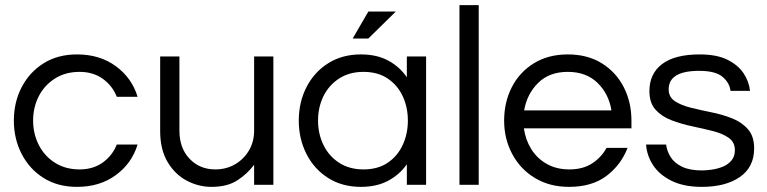

<svg xmlns="http://www.w3.org/2000/svg" viewBox="-20 -720 2989 748"><path d="M280 8Q205 8 150 -26.5Q95 -61 64.5 -120Q34 -179 34 -250Q34 -322 64.5 -380.5Q95 -439 150 -473.5Q205 -508 280 -508Q369 -508 431.5 -462Q494 -416 516 -343H435Q418 -386 380.5 -413Q343 -440 290 -440Q235 -440 194 -414Q153 -388 131 -345Q109 -302 109 -250Q109 -199 131 -155.5Q153 -112 194 -86Q235 -60 290 -60Q343 -60 380.5 -87Q418 -114 435 -157H516Q494 -84 431.5 -38Q369 8 280 8Z M804 8Q753 8 707 -16.5Q661 -41 632.5 -89.5Q604 -138 604 -209V-500H679V-211Q679 -143 718.5 -101.5Q758 -60 819 -60Q861 -60 895 -79.5Q929 -99 949.5 -133Q970 -167 970 -212V-500H1045V0H970V-78Q943 -42 904 -17Q865 8 804 8Z M1386 8Q1313 8 1258.5 -26.5Q1204 -61 1174 -120Q1144 -179 1144 -250Q1144 -322 1174 -380.5Q1204 -439 1258.5 -473.5Q1313 -508 1386 -508Q1448 -508 1492.5 -484Q1537 -460 1565 -419V-500H1640V0H1565V-80Q1537 -40 1492.5 -16Q1448 8 1386 8ZM1396 -60Q1452 -60 1490.5 -86Q1529 -112 1549 -155.5Q1569 -199 1569 -250Q1569 -302 1549 -345Q1529 -388 1490.5 -414Q1452 -440 1396 -440Q1341 -440 1301 -414Q1261 -388 1240 -345Q1219 -302 1219 -250Q1219 -199 1240 -155.5Q1261 -112 1301 -86Q1341 -60 1396 -60ZM1354 -570 1415 -675H1522L1415 -570Z M1770 0V-700H1845V0Z M2197 8Q2121 8 2064 -26.5Q2007 -61 1975.5 -120Q1944 -179 1944 -250Q1944 -322 1974 -380.5Q2004 -439 2060 -473.5Q2116 -508 2192 -508Q2269 -508 2324.5 -473.5Q2380 -439 2410 -380.5Q2440 -322 2440 -250V-220H2021Q2027 -176 2049.5 -139.5Q2072 -103 2110 -81.5Q2148 -60 2198 -60Q2251 -60 2287 -83.5Q2323 -107 2343 -144H2425Q2399 -77 2342.5 -34.5Q2286 8 2197 8ZM2022 -290H2362Q2352 -354 2308 -397Q2264 -440 2192 -440Q2120 -440 2076.5 -397Q2033 -354 2022 -290Z M2714 8Q2645 8 2597.5 -15Q2550 -38 2525 -75.5Q2500 -113 2497 -157H2575Q2578 -132 2592.5 -108.5Q2607 -85 2637 -70.5Q2667 -56 2715 -56Q2730 -56 2752 -59Q2774 -62 2794.5 -70Q2815 -78 2829 -94Q2843 -110 2843 -135Q2843 -166 2819 -183Q2795 -200 2757 -209.5Q2719 -219 2676.5 -228Q2634 -237 2596 -251.5Q2558 -266 2534 -292.5Q2510 -319 2510 -365Q2510 -433 2559.5 -470.5Q2609 -508 2706 -508Q2772 -508 2813.5 -487.5Q2855 -467 2876.5 -435Q2898 -403 2902 -366H2826Q2822 -398 2794.5 -421Q2767 -444 2704 -444Q2585 -444 2585 -372Q2585 -342 2609 -326Q2633 -310 2671 -300.5Q2709 -291 2751.5 -282.5Q2794 -274 2832 -259Q2870 -244 2894 -216.5Q2918 -189 2918 -142Q2918 -69 2862.5 -30.5Q2807 8 2714 8Z"/></svg>

Font: Questrial
Style: Regular
Weight: 400
Designer: Joe Prince, Laura Meseguer
Foundry: Joe Prince, Laura Meseguer
Version: Version 2.000; ttfautohint (v1.8.3)